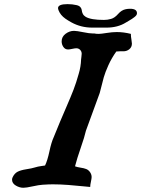

<svg xmlns="http://www.w3.org/2000/svg" viewBox="-20 -890 681 926"><path d="M607.4 -847.7Q640.6 -847.7 640.6 -826.2Q640.6 -821.3 637.7 -816.9Q634.8 -812.5 628.4 -807.6Q622.1 -802.7 616.2 -798.8Q610.4 -794.9 601.1 -789.6Q591.8 -784.2 586.9 -781.2Q547.9 -756.8 493.2 -756.8Q488.3 -756.8 477.1 -756.8Q465.8 -756.8 459 -756.8Q454.1 -756.8 447.8 -756.8Q441.4 -756.8 435.5 -756.8Q429.7 -756.8 424.8 -756.8Q370.1 -756.8 324.2 -782.2Q306.6 -792 294.9 -800.3Q283.2 -808.6 274.9 -818.8Q266.6 -829.1 261.7 -841.8L259.8 -850.6Q259.8 -870.1 305.7 -870.1Q329.1 -870.1 349.6 -865.2Q362.3 -862.3 368.2 -855Q374 -847.7 374.5 -839.8Q375 -832 379.4 -823.2Q383.8 -814.5 393.6 -808.6Q418.9 -793.9 481.4 -793.9Q499 -793.9 515.6 -798.8Q533.2 -803.7 549.8 -822.8Q566.4 -841.8 586.9 -845.7Q596.7 -847.7 607.4 -847.7ZM92.8 15.6Q74.2 15.6 56.2 4.9Q38.1 -5.9 38.1 -23.4Q38.1 -29.3 41 -35.2Q49.8 -53.7 64.5 -61.5Q79.1 -69.3 106.9 -73.7Q134.8 -78.1 146.5 -82Q155.3 -85 163.1 -86.4Q170.9 -87.9 180.7 -89.4Q190.4 -90.8 197.3 -91.8Q209 -116.2 218.3 -159.7Q227.5 -203.1 238.3 -226.6Q243.2 -238.3 252.9 -262.2Q262.7 -286.1 269.5 -302.7Q281.2 -331.1 301.3 -377Q321.3 -422.9 334.5 -457Q347.7 -491.2 359.4 -533.2Q370.1 -568.4 371.1 -603.5Q371.1 -605.5 372.6 -615.7Q374 -626 374 -630.9Q374 -641.6 366.7 -649.4Q359.4 -657.2 347.7 -657.2Q341.8 -657.2 328.1 -654.3Q314.5 -651.4 308.6 -651.4Q293.9 -651.4 285.6 -663.6Q277.3 -675.8 277.3 -690.4Q277.3 -712.9 296.4 -727.1Q315.4 -741.2 336.9 -741.2Q349.6 -741.2 380.4 -734.9Q411.1 -728.5 428.7 -728.5H435.5Q442.4 -726.6 456.1 -726.6Q466.8 -726.6 494.1 -731Q521.5 -735.4 543 -735.4Q576.2 -735.4 611.3 -726.6V-721.7Q611.3 -713.9 613.8 -699.7Q616.2 -685.5 616.2 -679.7Q616.2 -663.1 604 -652.8Q591.8 -642.6 575.2 -642.6H557.6Q546.9 -642.6 541 -641.6Q518.6 -610.4 502.9 -575.7Q487.3 -541 480.5 -517.1Q473.6 -493.2 460.9 -441.4L394.5 -259.8Q387.7 -229.5 369.6 -177.7Q351.6 -126 341.8 -87.9Q351.6 -84 368.2 -81.5Q384.8 -79.1 396 -74.7Q407.2 -70.3 415 -58.6Q421.9 -47.9 421.9 -36.1Q421.9 -29.3 418.5 -13.7Q415 2 415 11.7Q409.2 11.7 378.9 8.3Q348.6 4.9 309.1 2Q269.5 -1 234.4 -1Q216.8 -1 185.5 1Q168 2 137.2 8.8Q106.4 15.6 92.8 15.6Z"/></svg>

Font: Essays1743
Style: Italic
Weight: 500
Italic angle: -10°
Designer: Based on the typeface in a 1743 English translation of the essays of Montaigne.  PostScript/TrueType font designed by Jo
Version: Version 002.100